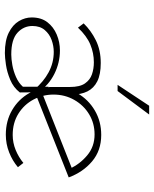

<svg xmlns="http://www.w3.org/2000/svg" viewBox="60 -698 648 809"><g transform="rotate(90 384.5 -293.0)"><path d="M203 11Q150 11 117 -5.5Q84 -22 68.5 -48Q53 -74 53 -102Q53 -142 73 -168Q93 -194 125 -207.5Q157 -221 192 -221Q244 -221 291 -197.5Q338 -174 365 -133L357 -113Q324 -152 284 -173.5Q244 -195 198 -195Q173 -195 148 -186Q123 -177 106 -157Q89 -137 89 -105Q89 -68 117.5 -42Q146 -16 209 -16Q228 -16 253.5 -20.5Q279 -25 304 -36Q329 -47 345 -65V-173L368 -160L369 -52Q348 -25 315.5 -11.5Q283 2 252 6.5Q221 11 203 11ZM346 -176V-263Q346 -305 331 -326.5Q316 -348 292.5 -356Q269 -364 242 -364Q203 -364 167 -349Q131 -334 96 -297L78 -321Q108 -352 149.5 -372.5Q191 -393 245 -393Q293 -393 322 -378.5Q351 -364 364.5 -337Q378 -310 378 -272V-239ZM547 7Q489 7 443.5 -19.5Q398 -46 372 -91.5Q346 -137 346 -193Q346 -249 372.5 -295Q399 -341 445 -368Q491 -395 548 -395Q614 -395 659.5 -356.5Q705 -318 727 -258L384 -122L374 -147L698 -275L690 -263Q671 -305 634 -336Q597 -367 546 -367Q499 -367 461 -344Q423 -321 400.5 -281.5Q378 -242 378 -194Q378 -149 399 -109.5Q420 -70 458.5 -46Q497 -22 548 -22Q581 -22 611.5 -34.5Q642 -47 666 -67L684 -44Q657 -21 621.5 -7Q586 7 547 7ZM462 -597 363 -464H337L425 -597Z"/></g></svg>

Font: Josefin Sans Thin ExtraLight
Style: Regular
Weight: 250
Version: Version 2.001